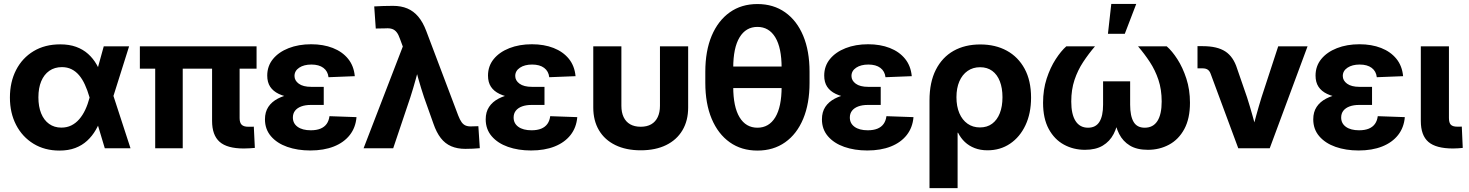

<svg xmlns="http://www.w3.org/2000/svg" viewBox="-20 -760 7529 984"><path d="M284.7 11.7Q209 11.7 151.6 -23.4Q94.2 -58.6 62.5 -119.9Q30.8 -181.2 30.8 -259.8Q30.8 -339.8 62.5 -401.4Q94.2 -462.9 152.1 -497.8Q210 -532.7 288.6 -532.7Q335 -532.7 370.4 -519.8Q405.8 -506.8 431.6 -483.6Q457.5 -460.4 475.6 -428.7Q493.7 -397 505.4 -358.9H536.1L559.1 -275.4L648.9 0H517.1L438.5 -262.2Q428.2 -297.9 415 -326.4Q401.9 -355 385 -374.8Q368.2 -394.5 346.4 -405.3Q324.7 -416 297.4 -416Q259.8 -416 232.7 -397Q205.6 -377.9 191.2 -343.5Q176.8 -309.1 176.8 -261.2Q176.8 -213.9 190.9 -179Q205.1 -144 231.7 -125Q258.3 -106 294.4 -106Q322.8 -106 345.5 -117.2Q368.2 -128.4 386 -148.9Q403.8 -169.4 417 -197.5Q430.2 -225.6 439 -259.3L511.7 -522.5H641.6L558.6 -259.3L534.7 -168H503.4Q490.2 -127.9 471.4 -95.2Q452.6 -62.5 426.5 -38.6Q400.4 -14.6 365.5 -1.5Q330.6 11.7 284.7 11.7Z M1229.5 1Q1144 1 1105.5 -33.2Q1066.9 -67.4 1066.9 -140.1V-491.7H1208V-154.8Q1208 -131.3 1218.5 -120.8Q1229 -110.4 1252.4 -110.4Q1259.8 -110.4 1267.6 -110.4Q1275.4 -110.4 1280.8 -110.8L1286.1 -2Q1274.9 -1 1259.5 0Q1244.1 1 1229.5 1ZM775.4 0V-491.7H916.5V0ZM696.8 -408.2V-522.5H1294.9V-408.2Z M1570.3 11.2Q1504.9 11.2 1452.1 -7.3Q1399.4 -25.9 1368.7 -61.8Q1337.9 -97.7 1337.9 -148.4Q1337.9 -186 1355.2 -212.2Q1372.6 -238.3 1403.8 -254.6Q1435.1 -271 1476.6 -278.3Q1518.1 -285.6 1565.4 -285.6H1639.2V-222.2H1572.8Q1544.9 -222.2 1524.2 -214.6Q1503.4 -207 1492.2 -192.6Q1481 -178.2 1481 -157.7Q1481 -127.4 1505.4 -109.9Q1529.8 -92.3 1572.8 -92.3Q1602.1 -92.3 1622.3 -100.6Q1642.6 -108.9 1654.1 -125Q1665.5 -141.1 1668.5 -164.6L1807.1 -159.7Q1802.7 -106.4 1772.7 -68.1Q1742.7 -29.8 1691.2 -9.3Q1639.6 11.2 1570.3 11.2ZM1571.3 -252.9Q1520 -252.9 1478.8 -259Q1437.5 -265.1 1408.7 -278.8Q1379.9 -292.5 1364.7 -315.4Q1349.6 -338.4 1349.6 -372.6Q1349.6 -421.4 1378.9 -457.3Q1408.2 -493.2 1459.2 -513.2Q1510.3 -533.2 1574.7 -533.2Q1636.7 -533.2 1685.5 -514.2Q1734.4 -495.1 1763.9 -458.7Q1793.5 -422.4 1798.3 -369.6L1663.6 -364.3Q1660.2 -395 1637.5 -412.1Q1614.7 -429.2 1575.7 -429.2Q1537.6 -429.2 1513.4 -413.1Q1489.3 -397 1489.3 -370.6Q1489.3 -347.2 1511.2 -331.1Q1533.2 -314.9 1575.2 -314.9H1639.2V-252.9Z M1843.3 0 2044.4 -521.5 2029.8 -561Q2022.5 -582.5 2012.9 -594.7Q2003.4 -606.9 1989.7 -611.6Q1976.1 -616.2 1956.5 -614.7L1905.8 -613.8L1897.9 -727.1Q1919.9 -728.5 1944.8 -729.2Q1969.7 -730 1994.1 -730Q2035.6 -730 2067.6 -716.6Q2099.6 -703.1 2123.5 -674.8Q2147.5 -646.5 2164.6 -601.1L2328.6 -167.5Q2336.9 -146 2345.9 -133.5Q2355 -121.1 2367.4 -116.2Q2379.9 -111.3 2397.9 -112.3L2431.6 -113.3L2439 -0.5Q2422.4 1 2403.3 2Q2384.3 2.9 2364.7 2.9Q2323.7 2.9 2292.5 -10.5Q2261.2 -23.9 2239 -52.5Q2216.8 -81.1 2201.2 -126.5L2153.3 -261.2Q2137.7 -308.1 2124.3 -355.5Q2110.8 -402.8 2098.1 -451.7H2137.2Q2124 -403.3 2111.1 -355.7Q2098.1 -308.1 2083 -261.2L1995.1 0Z M2701.7 11.2Q2636.2 11.2 2583.5 -7.3Q2530.8 -25.9 2500 -61.8Q2469.2 -97.7 2469.2 -148.4Q2469.2 -186 2486.6 -212.2Q2503.9 -238.3 2535.2 -254.6Q2566.4 -271 2607.9 -278.3Q2649.4 -285.6 2696.8 -285.6H2770.5V-222.2H2704.1Q2676.3 -222.2 2655.5 -214.6Q2634.8 -207 2623.5 -192.6Q2612.3 -178.2 2612.3 -157.7Q2612.3 -127.4 2636.7 -109.9Q2661.1 -92.3 2704.1 -92.3Q2733.4 -92.3 2753.7 -100.6Q2773.9 -108.9 2785.4 -125Q2796.9 -141.1 2799.8 -164.6L2938.5 -159.7Q2934.1 -106.4 2904.1 -68.1Q2874 -29.8 2822.5 -9.3Q2771 11.2 2701.7 11.2ZM2702.6 -252.9Q2651.4 -252.9 2610.1 -259Q2568.8 -265.1 2540 -278.8Q2511.2 -292.5 2496.1 -315.4Q2481 -338.4 2481 -372.6Q2481 -421.4 2510.3 -457.3Q2539.6 -493.2 2590.6 -513.2Q2641.6 -533.2 2706.1 -533.2Q2768.1 -533.2 2816.9 -514.2Q2865.7 -495.1 2895.3 -458.7Q2924.8 -422.4 2929.7 -369.6L2794.9 -364.3Q2791.5 -395 2768.8 -412.1Q2746.1 -429.2 2707 -429.2Q2668.9 -429.2 2644.8 -413.1Q2620.6 -397 2620.6 -370.6Q2620.6 -347.2 2642.6 -331.1Q2664.6 -314.9 2706.5 -314.9H2770.5V-252.9Z M3263.7 10.3Q3188.5 10.3 3133.8 -16.4Q3079.1 -43 3049.8 -92.3Q3020.5 -141.6 3020.5 -209V-522.5H3164.6V-217.8Q3164.6 -184.1 3176 -159.9Q3187.5 -135.7 3209.7 -123Q3231.9 -110.4 3263.7 -110.4Q3295.4 -110.4 3317.4 -123Q3339.4 -135.7 3350.8 -159.9Q3362.3 -184.1 3362.3 -217.8V-522.5H3506.8V-209Q3506.8 -141.6 3477.5 -92.3Q3448.2 -43 3393.8 -16.4Q3339.4 10.3 3263.7 10.3Z M3861.8 11.7Q3779.8 11.7 3720 -30.8Q3660.2 -73.2 3627.4 -151.1Q3594.7 -229 3594.7 -335.4V-392.1Q3594.7 -499 3627.4 -576.7Q3660.2 -654.3 3720 -696.8Q3779.8 -739.3 3861.8 -739.3Q3943.8 -739.3 4003.9 -696.8Q4064 -654.3 4096.4 -576.7Q4128.9 -499 4128.9 -392.1V-335.4Q4128.9 -229 4096.4 -151.1Q4064 -73.2 4003.9 -30.8Q3943.8 11.7 3861.8 11.7ZM3861.8 -105.5Q3920.9 -105.5 3953.4 -158.9Q3985.8 -212.4 3985.8 -315.4V-412.1Q3985.8 -515.1 3953.4 -568.6Q3920.9 -622.1 3861.8 -622.1Q3802.7 -622.1 3770.3 -568.6Q3737.8 -515.1 3737.8 -412.1V-315.4Q3737.8 -212.4 3770.3 -158.9Q3802.7 -105.5 3861.8 -105.5ZM3711.4 -308.6V-418.9H4011.7V-308.6Z M4424.8 11.2Q4359.4 11.2 4306.6 -7.3Q4253.9 -25.9 4223.1 -61.8Q4192.4 -97.7 4192.4 -148.4Q4192.4 -186 4209.7 -212.2Q4227.1 -238.3 4258.3 -254.6Q4289.6 -271 4331.1 -278.3Q4372.6 -285.6 4419.9 -285.6H4493.7V-222.2H4427.2Q4399.4 -222.2 4378.7 -214.6Q4357.9 -207 4346.7 -192.6Q4335.4 -178.2 4335.4 -157.7Q4335.4 -127.4 4359.9 -109.9Q4384.3 -92.3 4427.2 -92.3Q4456.5 -92.3 4476.8 -100.6Q4497.1 -108.9 4508.5 -125Q4520 -141.1 4522.9 -164.6L4661.6 -159.7Q4657.2 -106.4 4627.2 -68.1Q4597.2 -29.8 4545.7 -9.3Q4494.1 11.2 4424.8 11.2ZM4425.8 -252.9Q4374.5 -252.9 4333.3 -259Q4292 -265.1 4263.2 -278.8Q4234.4 -292.5 4219.2 -315.4Q4204.1 -338.4 4204.1 -372.6Q4204.1 -421.4 4233.4 -457.3Q4262.7 -493.2 4313.7 -513.2Q4364.7 -533.2 4429.2 -533.2Q4491.2 -533.2 4540 -514.2Q4588.9 -495.1 4618.4 -458.7Q4647.9 -422.4 4652.8 -369.6L4518.1 -364.3Q4514.6 -395 4491.9 -412.1Q4469.2 -429.2 4430.2 -429.2Q4392.1 -429.2 4367.9 -413.1Q4343.8 -397 4343.8 -370.6Q4343.8 -347.2 4365.7 -331.1Q4387.7 -314.9 4429.7 -314.9H4493.7V-252.9Z M4743.7 204.1V-245.6Q4743.7 -338.4 4776.1 -402.3Q4808.6 -466.3 4866.9 -499.3Q4925.3 -532.2 5003.9 -532.2Q5081.5 -532.2 5139.9 -500.2Q5198.2 -468.3 5231.2 -407.5Q5264.2 -346.7 5264.2 -259.8Q5264.2 -179.2 5235.6 -118.4Q5207 -57.6 5156.7 -23.7Q5106.4 10.3 5041 10.3Q5004.4 10.3 4975.3 -1Q4946.3 -12.2 4925 -32.2Q4903.8 -52.2 4890.1 -79.6H4887.7V204.1ZM5002 -106.9Q5039.1 -106.9 5064.7 -126Q5090.3 -145 5104 -179.7Q5117.7 -214.4 5117.7 -261.7Q5117.7 -308.6 5104.2 -343.3Q5090.8 -377.9 5065.2 -396.7Q5039.6 -415.5 5002.9 -415.5Q4966.3 -415.5 4939 -396.5Q4911.6 -377.4 4896.7 -343Q4881.8 -308.6 4881.8 -261.7Q4881.8 -214.8 4896.7 -179.9Q4911.6 -145 4938.7 -126Q4965.8 -106.9 5002 -106.9Z M5540.5 7.8Q5481.4 7.8 5432.6 -18.8Q5383.8 -45.4 5354.7 -99.1Q5325.7 -152.8 5325.7 -233.4Q5325.7 -300.3 5344.2 -357.2Q5362.8 -414.1 5390.4 -456.5Q5418 -499 5444.8 -522.5H5591.8Q5559.1 -484.4 5531.2 -442.1Q5503.4 -399.9 5486.8 -350.3Q5470.2 -300.8 5470.2 -239.7Q5470.2 -174.3 5492.2 -139.9Q5514.2 -105.5 5556.2 -105.5Q5595.7 -105.5 5614.5 -135.5Q5633.3 -165.5 5633.3 -223.6V-343.3H5772V-223.6Q5772 -165.5 5789.6 -135.5Q5807.1 -105.5 5846.7 -105.5Q5889.6 -105.5 5911.6 -139.6Q5933.6 -173.8 5933.6 -239.7Q5933.6 -301.3 5917 -350.8Q5900.4 -400.4 5872.8 -442.4Q5845.2 -484.4 5812.5 -522.5H5959.5Q5986.8 -499 6014.2 -456.5Q6041.5 -414.1 6060.1 -357.2Q6078.6 -300.3 6078.6 -233.4Q6078.6 -152.3 6049.6 -98.6Q6020.5 -44.9 5971.4 -18.6Q5922.4 7.8 5862.8 7.8Q5806.6 7.8 5770.8 -13.9Q5734.9 -35.6 5715.6 -73.7Q5696.3 -111.8 5689.9 -159.7H5713.4Q5707 -111.3 5687.3 -73.2Q5667.5 -35.2 5631.6 -13.7Q5595.7 7.8 5540.5 7.8ZM5658.2 -586.9 5675.3 -739.7H5803.2L5744.6 -586.9Z M6326.2 0 6184.6 -381.8Q6179.2 -396.5 6169.4 -403.1Q6159.7 -409.7 6143.1 -409.7H6117.2V-523.4H6144.5Q6218.3 -523.4 6259.8 -496.3Q6301.3 -469.2 6320.3 -408.2L6371.1 -261.2Q6386.2 -213.9 6399.4 -166.5Q6412.6 -119.1 6425.8 -70.8H6392.1Q6404.8 -119.1 6417.7 -166.5Q6430.7 -213.9 6445.3 -261.2L6530.8 -522.5H6681.2L6487.3 0Z M6942.9 11.2Q6877.4 11.2 6824.7 -7.3Q6772 -25.9 6741.2 -61.8Q6710.4 -97.7 6710.4 -148.4Q6710.4 -186 6727.8 -212.2Q6745.1 -238.3 6776.4 -254.6Q6807.6 -271 6849.1 -278.3Q6890.6 -285.6 6938 -285.6H7011.7V-222.2H6945.3Q6917.5 -222.2 6896.7 -214.6Q6876 -207 6864.7 -192.6Q6853.5 -178.2 6853.5 -157.7Q6853.5 -127.4 6877.9 -109.9Q6902.3 -92.3 6945.3 -92.3Q6974.6 -92.3 6994.9 -100.6Q7015.1 -108.9 7026.6 -125Q7038.1 -141.1 7041 -164.6L7179.7 -159.7Q7175.3 -106.4 7145.3 -68.1Q7115.2 -29.8 7063.7 -9.3Q7012.2 11.2 6942.9 11.2ZM6943.8 -252.9Q6892.6 -252.9 6851.3 -259Q6810.1 -265.1 6781.2 -278.8Q6752.4 -292.5 6737.3 -315.4Q6722.2 -338.4 6722.2 -372.6Q6722.2 -421.4 6751.5 -457.3Q6780.8 -493.2 6831.8 -513.2Q6882.8 -533.2 6947.3 -533.2Q7009.3 -533.2 7058.1 -514.2Q7106.9 -495.1 7136.5 -458.7Q7166 -422.4 7170.9 -369.6L7036.1 -364.3Q7032.7 -395 7010 -412.1Q6987.3 -429.2 6948.2 -429.2Q6910.2 -429.2 6886 -413.1Q6861.8 -397 6861.8 -370.6Q6861.8 -347.2 6883.8 -331.1Q6905.8 -314.9 6947.8 -314.9H7011.7V-252.9Z M7427.2 1Q7339.8 1 7300.8 -32.5Q7261.7 -65.9 7261.7 -140.1V-522.5H7405.8V-155.3Q7405.8 -130.9 7415.5 -120.8Q7425.3 -110.8 7448.7 -110.8Q7455.1 -110.8 7460.9 -110.8Q7466.8 -110.8 7471.7 -111.3L7476.6 -2Q7465.8 -1 7453.4 0Q7440.9 1 7427.2 1Z"/></svg>

Font: Inter 28pt
Style: Bold
Weight: 700
Designer: Rasmus Andersson
Foundry: rsms
Version: Version 4.001;git-66647c0bb